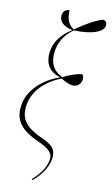

<svg xmlns="http://www.w3.org/2000/svg" viewBox="-107 -854 648 1115"><g transform="rotate(10 216.5 -296.5)"><path d="M168 208C218 168 249 118 258 76C272 7 238 -16 176 -44C71 -91 51 -141 57 -205C66 -288 127 -362 233 -402C274 -379 288 -374 309 -374C328 -374 349 -389 353 -411C357 -428 354 -438 347 -448C316 -445 286 -435 234 -411C183 -437 158 -476 165 -545C171 -605 205 -656 254 -690C362 -686 431 -712 433 -751C435 -767 428 -777 411 -781C374 -771 314 -739 252 -695C209 -726 208 -762 210 -801C188 -801 170 -789 168 -761C167 -729 188 -702 245 -690C189 -655 147 -609 138 -543C129 -470 161 -426 222 -408L221 -407C129 -374 39 -304 28 -201C18 -119 57 -66 164 -18C226 10 256 35 246 78C237 122 212 160 163 203Z"/></g></svg>

Font: Noto Serif Display Condensed Thin
Style: Italic
Weight: 100
Width: 3
Italic angle: -12°
Designer: Monotype Design Team
Foundry: Monotype Imaging Inc.
Version: Version 2.009